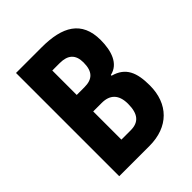

<svg xmlns="http://www.w3.org/2000/svg" viewBox="-203 -827 939 939"><g transform="rotate(-45 267.0 -357.0)"><path d="M248 -714H70V0H279C411 0 490 -81 490 -208C490 -297 468 -353 391 -374V-379C455 -393 477 -460 477 -535C477 -667 390 -714 248 -714ZM257 -428H204V-597H255C311 -597 340 -572 340 -517C340 -454 313 -428 257 -428ZM204 -314H263C319 -314 351 -284 351 -220C351 -150 324 -119 268 -119H204Z"/></g></svg>

Font: Noto Sans Malayalam ExtraCondensed
Style: Bold
Weight: 700
Width: 2
Designer: Jelle Bosma - Monotype Design Team
Foundry: Monotype Imaging Inc.
Version: Version 2.104